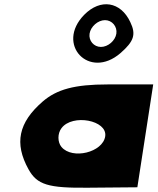

<svg xmlns="http://www.w3.org/2000/svg" viewBox="-20 -936 735 896"><path d="M179 -462C66 -364 46 -267 113 -146C153 -74 204 -58 392 -60L621 -62L695 -542H482C328 -542 245 -519 179 -462ZM471 -300C460 -225 318 -190 267 -250C248 -273 248 -313 267 -338C318 -406 482 -375 471 -300ZM373 -867C238 -729 396 -562 542 -688C605 -743 616 -775 588 -833C543 -929 449 -944 373 -867ZM523 -779C518 -746 484 -717 451 -717C418 -717 393 -746 398 -779C403 -812 437 -842 470 -842C503 -842 528 -812 523 -779Z"/></svg>

Font: Hussar Skorodowane
Style: Ky
Weight: 700
Foundry: Cannot Into Space Fonts
Version: Version 0.892